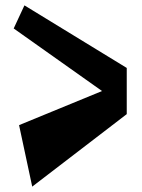

<svg xmlns="http://www.w3.org/2000/svg" viewBox="-20 -685 528 715"><path d="M452 -432 71 -665 31 -579 360 -346 51 -219 100 10 452 -260Z"/></svg>

Font: Peralta
Style: Regular
Weight: 400
Designer: Astigmatic (AOETI)
Foundry: Astigmatic (AOETI)
Version: Version 1.000